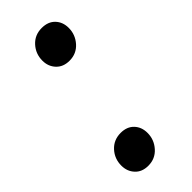

<svg xmlns="http://www.w3.org/2000/svg" viewBox="-174 -511 551 551"><g transform="rotate(-45 101.5 -236.0)"><path d="M119.1 -360.8Q93.8 -360.8 78.9 -376.7Q64 -392.6 64 -416Q64 -443.8 82.3 -463.9Q100.6 -483.9 128.9 -483.9Q154.8 -483.9 169.4 -468.5Q184.1 -453.1 184.1 -429.2Q184.1 -401.9 165.8 -381.3Q147.5 -360.8 119.1 -360.8ZM65.9 12.2Q40.5 12.2 25.9 -3.7Q11.2 -19.5 11.2 -43Q11.2 -70.8 29.5 -90.8Q47.9 -110.8 76.2 -110.8Q101.6 -110.8 116.2 -95.5Q130.9 -80.1 130.9 -56.2Q130.9 -28.8 112.5 -8.3Q94.2 12.2 65.9 12.2Z"/></g></svg>

Font: Fira Sans Compressed Book
Style: Italic
Weight: 350
Width: 3
Italic angle: -8°
Designer: Carrois Corporate & Edenspiekermann AG
Foundry: Carrois Corporate GbR & Edenspiekermann AG
Version: Version 4.203;PS 004.203;hotconv 1.0.88;makeotf.lib2.5.64775